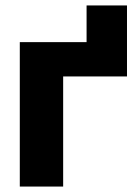

<svg xmlns="http://www.w3.org/2000/svg" viewBox="-20 -685 513 705"><path d="M446.3 -404.3H211.9V0H52.7V-530.3H297.9V-665H446.3Z"/></svg>

Font: Pretendard Std ExtraBold
Style: Regular
Weight: 800
Designer: Base glyphs from Inter by Rasmus Andersson; Hangeul glyphs from Noto Sans CJK(Source Han Sans) by Jang Soo-young and Kan
Foundry: Kil Hyung-jin
Version: Version 1.309